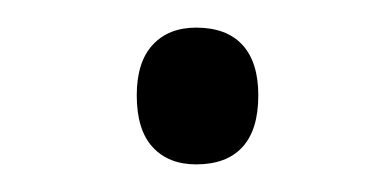

<svg xmlns="http://www.w3.org/2000/svg" viewBox="-20 -403 284 139"><path d="M79 -334Q79 -358 90.5 -370.5Q102 -383 122 -383Q144 -383 155.5 -370.5Q167 -358 167 -334Q167 -309 155.5 -296.5Q144 -284 122 -284Q102 -284 90.5 -296.5Q79 -309 79 -334Z"/></svg>

Font: Noto Sans Symbols Light
Style: Regular
Weight: 300
Version: Version 2.002